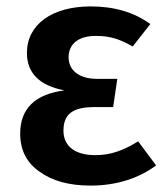

<svg xmlns="http://www.w3.org/2000/svg" viewBox="-20 -564 515 599"><path d="M263 -544C143 -544 64 -488 64 -399C64 -336 103 -297 181 -282C89 -270 43 -225 43 -147C43 -96 63 -56 104 -28C144 1 197 15 263 15C343 15 414 -8 467 -48L411 -123C364 -94 325 -80 277 -80C213 -80 178 -109 178 -156C178 -207 205 -230 276 -230H333L346 -318H282C227 -318 194 -345 194 -385C194 -428 226 -452 279 -452C323 -452 354 -442 394 -419L449 -489C398 -526 336 -544 263 -544Z"/></svg>

Font: Fira Sans Medium
Style: Regular
Weight: 500
Designer: Carrois Corporate & Edenspiekermann AG
Foundry: Carrois Corporate GbR & Edenspiekermann AG
Version: Version 4.203